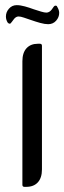

<svg xmlns="http://www.w3.org/2000/svg" viewBox="-20 -726 250 746"><path d="M52 -662Q41 -662 32 -649Q29 -645 26 -641Q23 -637 21 -635Q20 -634 17 -634Q14 -634 10 -638Q3 -649 3 -662Q3 -679 15 -692.5Q27 -706 45 -706Q59 -706 77 -701Q95 -696 111 -690Q126 -685 139.5 -681Q153 -677 160 -677Q172 -677 181 -689Q184 -693 187 -697.5Q190 -702 192 -703Q193 -704 196 -704Q201 -704 202 -700Q210 -687 210 -676Q210 -659 198 -645.5Q186 -632 167 -632Q154 -632 136 -637Q118 -642 101 -648Q86 -653 73 -657.5Q60 -662 52 -662ZM82 0H75Q67 0 67 -8V-488Q67 -521 83 -538.5Q99 -556 127 -556H135Q143 -556 143 -548V-68Q143 -35 127 -17.5Q111 0 82 0Z"/></svg>

Font: Zain
Style: Regular
Weight: 400
Designer: Zain,Boutros
Foundry: Mobile Telecommunications Company (Zain), 2024
Version: Version 1.51; ttfautohint (v1.8.4)